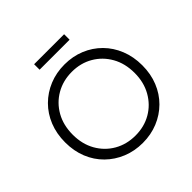

<svg xmlns="http://www.w3.org/2000/svg" viewBox="-209 -1026 1225 1225"><g transform="rotate(-45 403.5 -413.0)"><path d="M403.8 10Q477.8 10 541.2 -16Q604.6 -42 651.8 -89Q699.1 -136 725.2 -200.5Q751.4 -265 751.4 -343Q751.4 -421 725.2 -486Q699.1 -551 651.8 -598.5Q604.6 -646 541.2 -672Q477.8 -698 403.8 -698Q329.7 -698 266.2 -672Q202.7 -646 155.1 -598.5Q107.4 -551 81.3 -486Q55.2 -421 55.2 -343Q55.2 -265 81.3 -200.5Q107.4 -136 155.1 -89Q202.7 -42 266.2 -16Q329.7 10 403.8 10ZM403.8 -56.4Q324.2 -56.4 260.8 -92.8Q197.5 -129.3 160.8 -194.1Q124.2 -258.9 124.2 -343Q124.2 -428.9 160.8 -493.7Q197.5 -558.5 260.8 -595Q324.2 -631.6 403.8 -631.6Q483.4 -631.6 546.2 -595Q609 -558.5 645.7 -493.7Q682.4 -428.9 682.4 -343Q682.4 -258.9 645.7 -194.1Q609 -129.3 546.2 -92.8Q483.4 -56.4 403.8 -56.4ZM538.6 -835.9H268Q268 -835.9 268 -828.4Q268 -820.9 268 -811.1Q268 -801.4 268 -793.9Q268 -786.4 268 -786.4H538.6Z"/></g></svg>

Font: Roundo Variable
Style: Regular
Weight: 200
Designer: Shiva Nallaperumal
Foundry: Indian Type Foundry
Version: Version 2.000